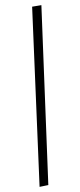

<svg xmlns="http://www.w3.org/2000/svg" viewBox="-20 -665 312 747"><path d="M134 62 105 -639 141 -645 168 55Z"/></svg>

Font: Send Flowers
Style: Regular
Weight: 400
Designer: Robert E. Leuschke
Foundry: Robert E. Leuschke
Version: Version 1.010; ttfautohint (v1.8.4.7-5d5b)